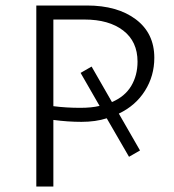

<svg xmlns="http://www.w3.org/2000/svg" viewBox="-20 -678 633 698"><path d="M412 -265 489 -131 449 -108 368 -248Q328 -235 276 -235Q227 -235 174 -242V0H112V-658H296Q407 -658 474 -607.5Q541 -557 541 -468Q541 -402 507 -348Q473 -294 412 -265ZM342 -293 273 -413 313 -436 387 -307Q434 -327 457 -365.5Q480 -404 480 -454Q480 -527 428 -567Q376 -607 287 -607H174V-292Q220 -286 272 -286Q313 -286 342 -293Z"/></svg>

Font: Ysabeau Infant Semilight
Style: Regular
Weight: 300
Designer: Christian Thalmann (Catharsis Fonts)
Version: Version 0.003